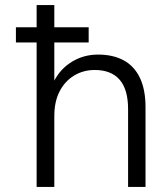

<svg xmlns="http://www.w3.org/2000/svg" viewBox="-20 -740 662 760"><path d="M43 -572V-632H331V-572ZM125 0V-720H195V-421Q221 -470 267 -497Q313 -524 368 -524Q427 -524 469 -501.5Q511 -479 533.5 -432.5Q556 -386 556 -316V0H487V-308Q487 -386 453.5 -424.5Q420 -463 355 -463Q310 -463 273.5 -441Q237 -419 216 -378.5Q195 -338 195 -280V0Z"/></svg>

Font: DM Sans 12pt Light
Style: Regular
Weight: 300
Version: Version 4.004;gftools[0.9.30]